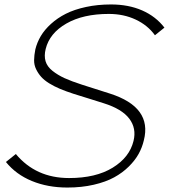

<svg xmlns="http://www.w3.org/2000/svg" viewBox="-20 -840 765 870"><path d="M631.8 -204.1Q624.5 -172.4 608.4 -143.1Q592.3 -113.8 563.7 -85.4Q535.2 -57.1 497.3 -36.4Q459.5 -15.6 404.8 -2.9Q350.1 9.8 285.2 9.8Q196.3 9.8 124.5 -19.8Q52.7 -49.3 6.8 -106L51.8 -142.1Q142.6 -33.2 293 -33.2Q414.1 -33.2 490.5 -80.1Q566.9 -127 585 -201.2Q599.1 -258.3 565.9 -302.2Q532.7 -346.2 450.2 -372.1Q441.9 -374.5 381.8 -393.6Q321.8 -412.6 313 -415Q278.3 -426.3 251.7 -437.5Q225.1 -448.7 202.6 -462.6Q180.2 -476.6 166.5 -491.9Q152.8 -507.3 143.6 -526.4Q134.3 -545.4 134.5 -567.4Q134.8 -589.4 140.1 -616.2Q147.9 -647.9 165 -676.8Q182.1 -705.6 211.2 -731.9Q240.2 -758.3 278.3 -777.6Q316.4 -796.9 369.1 -808.3Q421.9 -819.8 482.9 -819.8Q562.5 -819.8 624.3 -792.7Q686 -765.6 725.1 -714.8L682.1 -680.2Q649.4 -725.6 595 -751.2Q540.5 -776.9 473.1 -776.9Q356.4 -776.9 280.5 -733.2Q204.6 -689.5 187 -618.2Q179.2 -586.9 186.5 -562.5Q193.8 -538.1 217.8 -519Q241.7 -500 272.7 -485.8Q303.7 -471.7 352.1 -456.1L478 -416Q670.4 -354.5 631.8 -204.1Z"/></svg>

Font: Sinkin Sans 200 X Light Italic
Style: Regular
Weight: 200
Italic angle: -112°
Designer: Keith Bates
Foundry: K-Type
Version: Sinkin Sans (version 1.0)  by Keith Bates   •   © 2014   www